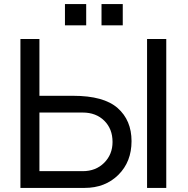

<svg xmlns="http://www.w3.org/2000/svg" viewBox="-20 -920 919 940"><path d="M394 0H80V-729H173V-451H338Q488 -451 556 -391Q624 -331 624 -229Q624 -128 559.5 -64Q495 0 394 0ZM173 -82H385Q449 -82 490 -123Q531 -164 531 -225Q531 -289 490.5 -329Q450 -369 385 -369H173ZM794 -729V0H700V-729ZM402 -900V-796H298V-900ZM581 -900V-796H477V-900Z"/></svg>

Font: ColatingCofangSans
Style: Regular
Weight: 400
Foundry: GNU
Version: Version 412.227;June 27, 2022;FontCreator 11.0.0.2412 32-bit